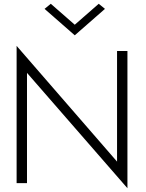

<svg xmlns="http://www.w3.org/2000/svg" viewBox="-20 -970 771 1017"><path d="M376 -839 503 -950 536 -923 376 -783 216 -923 249 -950ZM600 -700H655V27L123 -584V0H68V-727L600 -114Z"/></svg>

Font: Jost* Light
Style: Regular
Weight: 300
Version: Version 3.7